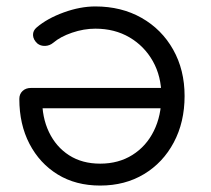

<svg xmlns="http://www.w3.org/2000/svg" viewBox="-20 -572 654 596"><path d="M291 4Q215 4 159 -30.5Q103 -65 71.5 -125.5Q40 -186 40 -265Q40 -280 50 -289.5Q60 -299 76 -299H501V-236H68L111 -267Q110 -208 132 -162Q154 -116 194.5 -90Q235 -64 291 -64Q348 -64 391 -91Q434 -118 457.5 -165.5Q481 -213 481 -274Q481 -335 454.5 -382Q428 -429 382 -456Q336 -483 276 -483Q240 -483 203.5 -470.5Q167 -458 145 -439Q134 -430 120 -429.5Q106 -429 96 -437Q83 -449 82.5 -463Q82 -477 94 -487Q127 -515 178 -533.5Q229 -552 276 -552Q357 -552 419.5 -516.5Q482 -481 517.5 -418Q553 -355 553 -274Q553 -193 519.5 -130Q486 -67 427 -31.5Q368 4 291 4Z"/></svg>

Font: Comfortaa
Style: Regular
Weight: 400
Designer: Johan Aakerlund
Foundry: Johan Aakerlund
Version: Version 3.104; ttfautohint (v1.8.1.43-b0c9)